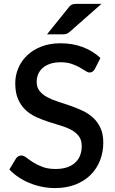

<svg xmlns="http://www.w3.org/2000/svg" viewBox="-20 -948 586 976"><path d="M462 -597Q456.5 -588 450.5 -583.8Q444.5 -579.5 435.5 -579.5Q426 -579.5 414.2 -587.5Q402.5 -595.5 385.2 -605.2Q368 -615 344.5 -623.2Q321 -631.5 288.5 -631.5Q258.5 -631.5 235.8 -624Q213 -616.5 197.5 -603Q182 -589.5 174.2 -571.2Q166.5 -553 166.5 -531.5Q166.5 -504 181 -485.8Q195.5 -467.5 219.2 -454.5Q243 -441.5 273.5 -431.8Q304 -422 335.8 -411Q367.5 -400 398 -386Q428.5 -372 452.2 -350.5Q476 -329 490.5 -298Q505 -267 505 -222.5Q505 -174.5 488.5 -132.5Q472 -90.5 440.8 -59.2Q409.5 -28 363.8 -10Q318 8 259.5 8Q225 8 192.2 1.2Q159.5 -5.5 129.8 -17.8Q100 -30 74 -47.5Q48 -65 27.5 -86.5L61.5 -142.5Q66 -149.5 73 -153.5Q80 -157.5 88.5 -157.5Q100 -157.5 114 -146.8Q128 -136 147.8 -123.2Q167.5 -110.5 195.5 -99.8Q223.5 -89 262.5 -89Q326 -89 360.8 -120Q395.5 -151 395.5 -205.5Q395.5 -236 381 -255.2Q366.5 -274.5 342.8 -287.5Q319 -300.5 288.5 -309.5Q258 -318.5 226.5 -328.8Q195 -339 164.5 -352.8Q134 -366.5 110.2 -388.8Q86.5 -411 72 -443.8Q57.5 -476.5 57.5 -525.5Q57.5 -564.5 72.8 -601Q88 -637.5 117.2 -665.8Q146.5 -694 189.5 -711Q232.5 -728 287.5 -728Q349.5 -728 401.2 -708.5Q453 -689 490.5 -653ZM496 -928.5 333.5 -785.5Q324.5 -777.5 316.5 -775.5Q308.5 -773.5 296.5 -773.5H219L329 -910Q333.5 -916.5 338 -920Q342.5 -923.5 348 -925.5Q353.5 -927.5 360.2 -928Q367 -928.5 376 -928.5Z"/></svg>

Font: Lato 2
Style: Regular
Weight: 600
Designer: Lukasz Dziedzic with Adam Twardoch and Botio Nikoltchev
Foundry: tyPoland Lukasz Dziedzic
Version: Version 2.015; 2015-08-06; http://www.latofonts.com/